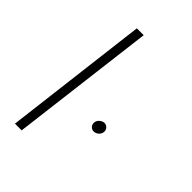

<svg xmlns="http://www.w3.org/2000/svg" viewBox="-223 -855 950 950"><g transform="rotate(45 251.5 -380.0)"><path d="M158 -760H206L112 0H65ZM338 -278Q338 -294 350.5 -305Q363 -316 377 -316Q388 -316 397 -307Q406 -298 406 -285Q406 -275 400.5 -266.5Q395 -258 386 -253Q377 -248 368 -248Q356 -248 347 -256.5Q338 -265 338 -278Z"/></g></svg>

Font: Josefin Sans Thin Light
Style: Italic
Weight: 300
Italic angle: -7°
Version: Version 2.000